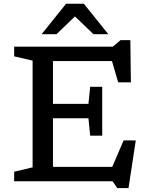

<svg xmlns="http://www.w3.org/2000/svg" viewBox="-20 -948 774 1004"><path d="M514.5 -494V-366V-238.5H451.5L442.5 -329.5H195.5V-405H442.5L451.5 -494ZM664.5 -517.5H598L554 -668L592.5 -628.5H195.5V-704H570L610 -738H661.5ZM550 -36 626.5 -214 690 -213.5 652 35.5H593L569 0H195.5V-75.5H583ZM54 0V-50L150.5 -73V-631L54 -653.5V-704H257V0ZM358.5 -875H385.5L275 -769H197.5L325.5 -928.5H418.5L546.5 -769H469Z"/></svg>

Font: Newsreader 7pt
Style: Regular
Weight: 400
Designer: Hugues Gentile
Foundry: Production Type
Version: Version 1.003